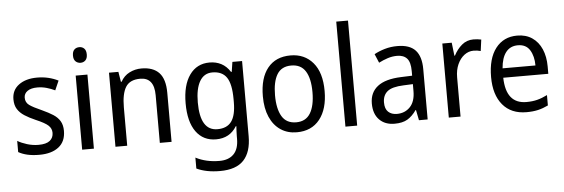

<svg xmlns="http://www.w3.org/2000/svg" viewBox="-58 -1003 4062 1384"><g transform="rotate(-5 1973.5 -311.0)"><path d="M387 -198Q387 -121 336 -81Q285 -41 196 -41Q147 -41 110 -49.5Q73 -58 45 -74V-155Q73 -138 113.5 -125.5Q154 -113 196 -113Q252 -113 278 -134Q304 -155 304 -191Q304 -222 280.5 -244Q257 -266 191 -294Q145 -314 112.5 -335Q80 -356 62 -384.5Q44 -413 44 -456Q44 -522 94.5 -559.5Q145 -597 227 -597Q270 -597 308 -588Q346 -579 380 -562L350 -494Q321 -508 289 -517Q257 -526 223 -526Q177 -526 151.5 -508Q126 -490 126 -460Q126 -426 152.5 -406.5Q179 -387 245 -358Q289 -338 321 -317.5Q353 -297 370 -268.5Q387 -240 387 -198Z M550 -789Q571 -789 585 -775Q599 -761 599 -732Q599 -704 585 -690Q571 -676 550 -676Q528 -676 513.5 -690Q499 -704 499 -732Q499 -761 513 -775Q527 -789 550 -789ZM591 -587V-51H506V-587Z M982 -597Q1067 -597 1110 -551Q1153 -505 1153 -406V-51H1068V-396Q1068 -524 967 -524Q892 -524 862 -475.5Q832 -427 832 -329V-51H747V-587H815L827 -514H832Q855 -556 895.5 -576.5Q936 -597 982 -597Z M1475 -597Q1522 -597 1559.5 -577.5Q1597 -558 1624 -516H1629L1640 -587H1710V-43Q1710 71 1655 130Q1600 189 1483 189Q1383 189 1314 156V77Q1389 116 1486 116Q1552 116 1588.5 79Q1625 42 1625 -32V-51Q1625 -65 1626 -87Q1627 -109 1628 -123H1624Q1574 -41 1475 -41Q1382 -41 1330 -113Q1278 -185 1278 -318Q1278 -450 1330.5 -523.5Q1383 -597 1475 -597ZM1489 -524Q1429 -524 1397.5 -470.5Q1366 -417 1366 -317Q1366 -113 1491 -113Q1560 -113 1592.5 -157.5Q1625 -202 1625 -297V-319Q1625 -428 1592.5 -476Q1560 -524 1489 -524Z M2284 -320Q2284 -190 2225 -115.5Q2166 -41 2059 -41Q1992 -41 1942 -74.5Q1892 -108 1864.5 -170.5Q1837 -233 1837 -320Q1837 -453 1895.5 -525Q1954 -597 2061 -597Q2162 -597 2223 -525.5Q2284 -454 2284 -320ZM1925 -320Q1925 -222 1957.5 -167.5Q1990 -113 2061 -113Q2130 -113 2163 -167Q2196 -221 2196 -320Q2196 -418 2163 -471Q2130 -524 2060 -524Q1989 -524 1957 -471Q1925 -418 1925 -320Z M2496 -51H2411V-811H2496Z M2834 -597Q2923 -597 2964.5 -552Q3006 -507 3006 -415V-51H2943L2928 -126H2925Q2895 -83 2859.5 -62Q2824 -41 2766 -41Q2697 -41 2656 -83Q2615 -125 2615 -200Q2615 -280 2671.5 -324Q2728 -368 2842 -372L2922 -375V-408Q2922 -473 2897.5 -500Q2873 -527 2826 -527Q2791 -527 2757.5 -516Q2724 -505 2693 -489L2666 -553Q2700 -572 2743 -584.5Q2786 -597 2834 -597ZM2854 -311Q2771 -308 2737 -280Q2703 -252 2703 -200Q2703 -154 2726.5 -132Q2750 -110 2789 -110Q2847 -110 2884.5 -149Q2922 -188 2922 -264V-314Z M3384 -597Q3398 -597 3413 -595.5Q3428 -594 3441 -591L3430 -509Q3406 -516 3378 -516Q3342 -516 3311.5 -493Q3281 -470 3262.5 -429Q3244 -388 3244 -335V-51H3159V-587H3227L3238 -492H3242Q3265 -537 3300.5 -567Q3336 -597 3384 -597Z M3701 -597Q3764 -597 3809 -566.5Q3854 -536 3877.5 -481.5Q3901 -427 3901 -357V-303H3575Q3579 -114 3727 -114Q3770 -114 3805 -123Q3840 -132 3878 -151V-76Q3841 -58 3804.5 -49.5Q3768 -41 3721 -41Q3610 -41 3549 -114Q3488 -187 3488 -315Q3488 -449 3545 -523Q3602 -597 3701 -597ZM3700 -527Q3645 -527 3613.5 -487Q3582 -447 3576 -371H3814Q3814 -438 3786.5 -482.5Q3759 -527 3700 -527Z"/></g></svg>

Font: Noto Sans Tamil UI SemiCondensed
Style: Regular
Weight: 400
Width: 4
Designer: Jelle Bosma - Monotype Design Team
Foundry: Monotype Imaging Inc.
Version: Version 2.004; ttfautohint (v1.8.4.7-5d5b)